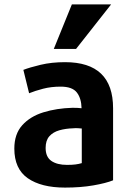

<svg xmlns="http://www.w3.org/2000/svg" viewBox="-20 -832 595 871"><path d="M325 -610 484 -812H306L224 -610ZM493 -14V-341Q493 -550 275 -550Q214 -550 164 -538Q114 -526 86 -515L112 -409Q139 -420 175.5 -429.5Q212 -439 255 -439Q308 -439 328.5 -412.5Q349 -386 350 -341Q343 -342 332 -342.5Q321 -343 309 -343Q237 -341 177 -322.5Q117 -304 81 -264Q45 -224 45 -158Q45 -66 106 -23.5Q167 19 275 19Q346 19 403.5 9Q461 -1 493 -14ZM351 -92Q338 -88 322.5 -86Q307 -84 284 -84Q239 -84 213 -102Q187 -120 187 -161Q187 -195 204 -214Q221 -233 249.5 -241Q278 -249 312 -250Q323 -251 332.5 -250.5Q342 -250 351 -249Z"/></svg>

Font: Repo Bold
Style: Bold
Weight: 700
Designer: Stefan Peev
Foundry: Context Ltd
Version: Version 1.502